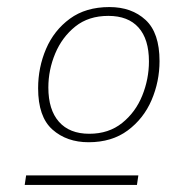

<svg xmlns="http://www.w3.org/2000/svg" viewBox="-20 -720 483 544"><path d="M231 -317Q169 -317 128.5 -353Q88 -389 88 -470Q88 -529 110.5 -581.5Q133 -634 178 -667Q223 -700 290 -700Q353 -700 392.5 -663.5Q432 -627 432 -547Q432 -489 409.5 -436.5Q387 -384 342 -350.5Q297 -317 231 -317ZM233 -341Q288 -341 326 -371.5Q364 -402 383 -449Q402 -496 402 -546Q402 -609 372.5 -642Q343 -675 287 -675Q231 -675 193.5 -645Q156 -615 136.5 -568.5Q117 -522 117 -472Q117 -409 147 -375Q177 -341 233 -341ZM50 -196 54 -223H372L368 -196Z"/></svg>

Font: Bitter ExtraLight
Style: Italic
Weight: 200
Italic angle: -9°
Designer: Sol Matas, and Bitter project Authors
Foundry: Sol Matas
Version: Version 2.001